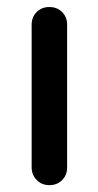

<svg xmlns="http://www.w3.org/2000/svg" viewBox="-20 -540 287 560"><path d="M72.3 -51.8V-467.8Q72.3 -490.2 86.9 -504.9Q101.6 -519.5 124 -519.5Q146.5 -519.5 161.1 -504.9Q175.8 -490.2 175.8 -467.8V-51.8Q175.8 -29.3 161.1 -14.6Q146.5 0 124 0Q101.6 0 86.9 -15.1Q72.3 -30.3 72.3 -51.8Z"/></svg>

Font: Rounded Mgen+ 2p medium
Style: Regular
Weight: 500
Designer: [Source Han Sans]
Ryoko NISHIZUKA  (kana & ideographs); Paul D. Hunt (Latin, Greek & Cyrillic); Wenlong ZHANG  (bopomofo
Version: Version 1.059.20150602